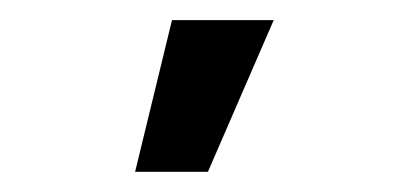

<svg xmlns="http://www.w3.org/2000/svg" viewBox="-20 -759 401 188"><path d="M112.3 -590.8 148.4 -739.3H248L183.6 -590.8Z"/></svg>

Font: Post No Bills Colombo
Style: Bold
Weight: 700
Designer: Kosala Senevirathne, Siva Puranthara, Lasantha Premarathna, Tharique Azeez
Foundry: Mooniak
Version: Version 1.220 ; ttfautohint (v1.6)